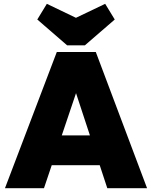

<svg xmlns="http://www.w3.org/2000/svg" viewBox="-20 -984 795 1004"><path d="M6 0 277 -712H481L749 0H541L342 -605H414L210 0ZM182 -120V-276H580V-120ZM530 -964 580 -882 424 -747H331L175 -882L225 -964L456 -853H298Z"/></svg>

Font: Outfit Thin Black
Style: Regular
Weight: 900
Version: Version 1.100;gftools[0.9.27]